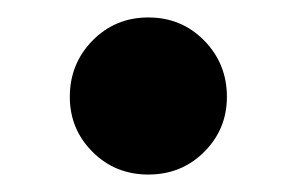

<svg xmlns="http://www.w3.org/2000/svg" viewBox="-20 -446 340 220"><path d="M60 -335Q60 -373 86 -399.5Q112 -426 150 -426Q188 -426 214 -399.5Q240 -373 240 -335Q240 -298 214 -272Q188 -246 150 -246Q112 -246 86 -272Q60 -298 60 -335Z"/></svg>

Font: TypoPRO Source Serif Pro
Style: Bold
Weight: 700
Designer: Frank Grießhammer
Foundry: Adobe Systems Incorporated
Version: Version 1.017;PS 1.0;hotconv 1.0.79;makeotf.lib2.5.61930